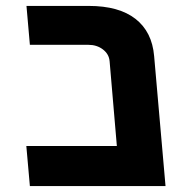

<svg xmlns="http://www.w3.org/2000/svg" viewBox="-20 -629 640 649"><path d="M69 -135.5H375L350.5 -422Q348.5 -446 328 -461.8Q307.5 -477.5 279 -477.5H81L69.5 -609H280Q382 -609 438 -565.2Q494 -521.5 501 -439.5L539.5 0H81Z"/></svg>

Font: JuliaMono ExtraBold
Style: Italic
Weight: 800
Italic angle: -9°
Monospace: yes
Designer: cormullion
Foundry: corm
Version: Version 0.057; ttfautohint (v1.8.4)